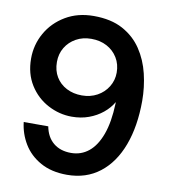

<svg xmlns="http://www.w3.org/2000/svg" viewBox="-81 -782 760 863"><g transform="rotate(10 298.5 -350.0)"><path d="M282 12Q211 12 161 -16Q111 -44 83.5 -89.5Q56 -135 50 -188H162Q171 -140 202.5 -114Q234 -88 283 -88Q329 -88 363.5 -116Q398 -144 418.5 -200Q439 -256 442 -341Q442 -343 442 -344.5Q442 -346 442 -348Q426 -320 398.5 -297.5Q371 -275 335.5 -262Q300 -249 258 -249Q201 -249 149 -276.5Q97 -304 65 -355Q33 -406 33 -475Q33 -538 63.5 -592Q94 -646 149.5 -679Q205 -712 278 -712Q357 -712 410.5 -683Q464 -654 496.5 -605.5Q529 -557 543.5 -496.5Q558 -436 558 -374Q558 -258 525.5 -171Q493 -84 431 -36Q369 12 282 12ZM286 -351Q325 -351 356 -368Q387 -385 405 -414.5Q423 -444 423 -479Q423 -517 405 -546.5Q387 -576 356 -592.5Q325 -609 285 -609Q246 -609 215.5 -592Q185 -575 167.5 -546Q150 -517 150 -480Q150 -441 167.5 -412Q185 -383 216 -367Q247 -351 286 -351Z"/></g></svg>

Font: DM Sans 9pt 36pt SemiBold
Style: Regular
Weight: 600
Version: Version 4.004;gftools[0.9.30]